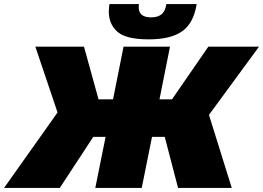

<svg xmlns="http://www.w3.org/2000/svg" viewBox="-69 -931 1303 951"><path d="M-49 0 216 -374 106 -700H347L419 -439H491L543 -700H773L721 -439H783L963 -700H1214L966 -362L1079 0H813L747 -253H684L633 0H403L454 -253H393L227 0ZM668 -736Q555 -736 512.5 -773.8Q470 -811.5 470 -873Q470 -890.5 473 -911H619Q618 -903 618 -895.5Q618 -845 679 -845Q713 -845 731.5 -860.5Q750 -876 755 -911H905Q891 -818 834.5 -777Q778 -736 668 -736Z"/></svg>

Font: Argentum Sans Black
Style: Italic
Weight: 900
Italic angle: -11°
Designer: Julieta Ulanovsky (font), Cristiano Sobral (main changes and remaster)
Foundry: Julieta Ulanovsky (font), Cristiano Sobral (main changes and remaster)
Version: Version 2.007;June 15, 2022;FontCreator 14.0.0.2814 64-bit; 